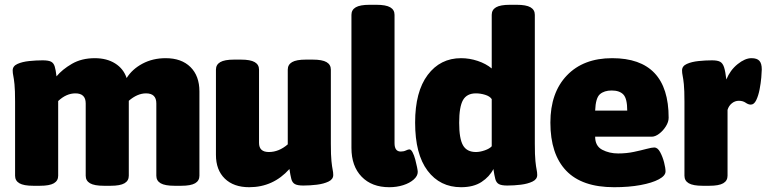

<svg xmlns="http://www.w3.org/2000/svg" viewBox="-20 -774 3202 802"><path d="M119 2Q79 2 61 -8.5Q43 -19 43 -40V-349Q43 -398 40.5 -422Q38 -446 35.5 -457.5Q33 -469 33 -480Q33 -498 53 -507Q73 -516 102 -519Q131 -522 158 -522Q182 -522 193 -516.5Q204 -511 208.5 -496.5Q213 -482 216 -455Q240 -484 280.5 -507.5Q321 -531 376 -531Q426 -531 461 -509Q496 -487 509 -448Q532 -485 575 -508Q618 -531 672 -531Q738 -531 775.5 -494Q813 -457 813 -392V-40Q813 -19 795 -8.5Q777 2 737 2H709Q669 2 651 -8.5Q633 -19 633 -40V-342Q633 -384 590 -384Q554 -384 518 -353V-40Q518 -19 500 -8.5Q482 2 442 2H414Q374 2 356 -8.5Q338 -19 338 -40V-342Q338 -384 295 -384Q257 -384 223 -352V-40Q223 -19 205 -8.5Q187 2 147 2Z M1021 8Q956 8 919 -28Q882 -64 882 -127V-483Q882 -504 900 -514.5Q918 -525 958 -525H986Q1026 -525 1044 -514.5Q1062 -504 1062 -483V-177Q1062 -139 1103 -139Q1145 -139 1182 -171V-483Q1182 -504 1200 -514.5Q1218 -525 1258 -525H1286Q1326 -525 1344 -514.5Q1362 -504 1362 -483V-174Q1362 -125 1364.5 -101Q1367 -77 1369.5 -65.5Q1372 -54 1372 -43Q1372 -25 1352 -15.5Q1332 -6 1303.5 -2.5Q1275 1 1247 1Q1223 1 1212 -5Q1201 -11 1197 -26Q1193 -41 1189 -68Q1121 8 1021 8Z M1606 8Q1533 8 1490.5 -36Q1448 -80 1448 -156V-712Q1448 -733 1466 -743.5Q1484 -754 1524 -754H1552Q1592 -754 1610 -743.5Q1628 -733 1628 -712V-176Q1628 -141 1654 -141Q1666 -141 1675.5 -145.5Q1685 -150 1690 -150Q1697 -150 1703.5 -137.5Q1710 -125 1714.5 -108Q1719 -91 1722 -76Q1725 -61 1725 -56Q1725 -39 1708 -24Q1691 -9 1664 -0.5Q1637 8 1606 8Z M1906 8Q1818 8 1766 -61Q1714 -130 1714 -262Q1714 -391 1766.5 -461Q1819 -531 1906 -531Q1941 -531 1975.5 -519.5Q2010 -508 2034 -488V-712Q2034 -733 2052 -743.5Q2070 -754 2110 -754H2138Q2178 -754 2196 -743.5Q2214 -733 2214 -712V-174Q2214 -125 2216.5 -101Q2219 -77 2221.5 -65.5Q2224 -54 2224 -43Q2224 -25 2204 -15.5Q2184 -6 2155.5 -2.5Q2127 1 2099 1Q2075 1 2064 -5Q2053 -11 2049 -26Q2045 -41 2041 -68Q2025 -36 1991.5 -14Q1958 8 1906 8ZM1968 -139Q1985 -139 2005 -146Q2025 -153 2034 -163V-360Q2026 -372 2006.5 -378Q1987 -384 1968 -384Q1930 -384 1914 -356Q1898 -328 1898 -261Q1898 -195 1914 -167Q1930 -139 1968 -139Z M2545 8Q2411 8 2345 -61Q2279 -130 2279 -262Q2279 -387 2348 -459Q2417 -531 2537 -531Q2773 -531 2773 -282Q2773 -265 2761.5 -246.5Q2750 -228 2733.5 -215.5Q2717 -203 2702 -203H2466Q2466 -164 2495.5 -148.5Q2525 -133 2562 -133Q2597 -133 2627.5 -139.5Q2658 -146 2680.5 -152Q2703 -158 2713 -158Q2727 -158 2737.5 -138.5Q2748 -119 2754 -95.5Q2760 -72 2760 -58Q2760 -40 2732 -25Q2704 -10 2655.5 -1Q2607 8 2545 8ZM2466 -312H2600Q2600 -362 2584 -379Q2568 -396 2535 -396Q2504 -396 2486 -380.5Q2468 -365 2466 -312Z M2915 2Q2875 2 2857 -8.5Q2839 -19 2839 -40V-349Q2839 -398 2836.5 -422Q2834 -446 2831.5 -457.5Q2829 -469 2829 -480Q2829 -498 2849 -507Q2869 -516 2898 -519Q2927 -522 2954 -522Q2977 -522 2988 -516Q2999 -510 3004.5 -493Q3010 -476 3014 -442Q3030 -481 3061 -506Q3092 -531 3119 -531Q3142 -531 3152 -520Q3162 -509 3162 -484Q3162 -474 3160 -450.5Q3158 -427 3153 -401Q3148 -375 3139 -356Q3130 -337 3116 -337Q3106 -337 3094.5 -345Q3083 -353 3066 -353Q3050 -353 3037 -342.5Q3024 -332 3019 -315V-40Q3019 -19 3001 -8.5Q2983 2 2943 2Z"/></svg>

Font: Asap Black
Style: Regular
Weight: 900
Designer: Pablo Cosgaya
Foundry: Omnibus-Type
Version: Version 3.001; ttfautohint (v1.8.4.7-5d5b)